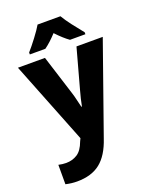

<svg xmlns="http://www.w3.org/2000/svg" viewBox="-181 -864 962 1208"><g transform="rotate(-20 300.0 -259.5)"><path d="M121 247Q218 247 277 200Q336 153 370 51L583 -553H407L334 -287Q319 -234 310 -186H306Q298 -217 293 -239.5Q288 -262 281 -284L196 -553H15L233 -2L224 17Q204 72 171 93Q138 114 96 114Q72 114 45 108V238Q84 247 121 247ZM114 -606H218Q258 -635 300 -681Q346 -632 383 -606H486V-619Q454 -658 425 -696Q396 -734 377 -766H224Q208 -738 174 -693Q140 -648 114 -619Z"/></g></svg>

Font: Noto Sans Mono Extra
Style: Regular
Weight: 800
Designer: Monotype Design Team
Foundry: Monotype Imaging Inc.
Version: Version 1.900